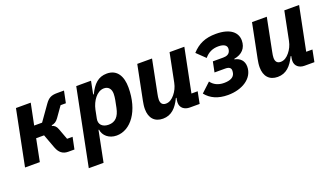

<svg xmlns="http://www.w3.org/2000/svg" viewBox="-67 -1023 2956 1709"><g transform="rotate(-20 1411.5 -168.5)"><path d="M14 0H154L196 -211H271L320 -79C339 -27 372 0 423 0H482L505 -112H453L414 -217C403 -247 387 -260 365 -266L366 -272C392 -276 411 -286 431 -314L501 -413H551L574 -525H509C452 -525 426 -510 395 -467L293 -323H218L259 -525H119Z M545 200H685L743 -91H748C755 -34 806 12 879 12C1013 12 1123 -132 1123 -355C1123 -460 1081 -537 983 -537C901 -537 853 -488 812 -403H806L830 -525H690ZM845 -103C787 -103 752 -137 763 -190L779 -270C787 -309 805 -347 827 -374C848 -400 878 -422 914 -422C955 -422 980 -394 980 -347C980 -331 977 -304 974 -290L960 -220C944 -141 907 -103 845 -103Z M1268 -525 1203 -200C1198 -173 1194 -150 1194 -124C1194 -38 1239 12 1318 12C1398 12 1448 -40 1487 -122H1493L1490 -107C1489 -102 1487 -88 1487 -77C1487 -28 1525 0 1575 0H1668L1690 -112H1631L1714 -525H1574L1520 -255C1512 -215 1495 -181 1472 -153C1449 -125 1422 -105 1388 -105C1354 -105 1339 -126 1339 -160C1339 -175 1342 -194 1346 -213L1408 -525Z M1934 12C2069 12 2180 -57 2180 -168C2180 -223 2146 -257 2094 -267L2095 -272C2171 -284 2214 -332 2214 -403C2214 -479 2152 -537 2016 -537C1915 -537 1847 -506 1787 -440L1867 -363C1901 -405 1945 -425 1998 -425C2053 -425 2077 -405 2077 -378C2077 -371 2076 -364 2074 -357C2065 -326 2039 -316 2006 -316H1908L1888 -218H1990C2028 -218 2043 -203 2043 -181C2043 -173 2042 -163 2040 -155C2031 -119 1996 -101 1937 -101C1881 -101 1840 -123 1814 -159L1726 -77C1772 -19 1840 12 1934 12Z M2355 -525 2290 -200C2285 -173 2281 -150 2281 -124C2281 -38 2326 12 2405 12C2485 12 2535 -40 2574 -122H2580L2577 -107C2576 -102 2574 -88 2574 -77C2574 -28 2612 0 2662 0H2755L2777 -112H2718L2801 -525H2661L2607 -255C2599 -215 2582 -181 2559 -153C2536 -125 2509 -105 2475 -105C2441 -105 2426 -126 2426 -160C2426 -175 2429 -194 2433 -213L2495 -525Z"/></g></svg>

Font: LVC Sans
Style: Bold Italic
Weight: 700
Italic angle: -11.31°
Designer: Mike Abbink, Paul van der Laan, Pieter van Rosmalen
Foundry: Bold Monday
Version: Version 3.0